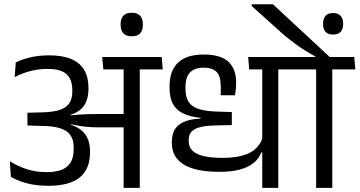

<svg xmlns="http://www.w3.org/2000/svg" viewBox="-20 -908 1738 928"><path d="M766.5 -572.5 761.5 -632.5H474L479.5 -572.5ZM577.5 0H655.5V-595H577.5ZM27.5 -128.5 32.5 -53.5Q67 -33 112.2 -21.5Q157.5 -10 213.5 -10Q315.5 -10 365.2 -50.2Q415 -90.5 415 -171V-179Q415 -217.5 400 -246Q385 -274.5 352.2 -292.5Q319.5 -310.5 266 -318L265 -344.5Q315 -347 346.8 -363.5Q378.5 -380 393 -408.8Q407.5 -437.5 407.5 -477.5V-484.5Q407.5 -533.5 387.8 -568.5Q368 -603.5 326 -622Q284 -640.5 217.5 -640.5Q169 -640.5 128.5 -631.2Q88 -622 56 -606L51 -535.5Q89 -555 128.5 -565Q168 -575 209.5 -575Q274 -575 301.8 -549.2Q329.5 -523.5 329.5 -473.5V-465.5Q329.5 -431.5 315.5 -409.8Q301.5 -388 270.2 -377.2Q239 -366.5 186.5 -365L112.5 -363V-301.5L191 -299Q242 -298 274 -287Q306 -276 321 -253.8Q336 -231.5 336 -196V-185.5Q336 -147.5 321.5 -123.2Q307 -99 278 -87.5Q249 -76 206 -76Q154.5 -76 111 -89.8Q67.5 -103.5 27.5 -128.5ZM260 -351V-311L322 -298.5L324 -307.5Q346 -302.5 365.8 -299.2Q385.5 -296 408.2 -294.2Q431 -292.5 461.5 -292.5H606V-357H460Q429 -357 406.5 -356.2Q384 -355.5 364 -354.2Q344 -353 321 -351L320 -358Z M616.5 -732.5Q645 -732.5 657.8 -747.2Q670.5 -762 670.5 -787.5V-792Q670.5 -817.5 657.5 -832Q644.5 -846.5 616.5 -846.5Q589 -846.5 576 -832Q563 -817.5 563 -792V-787.5Q563 -762 576 -747.2Q589 -732.5 616.5 -732.5Z M1325 -593.5H1247.5V0H1325ZM1196 -572.5H1437L1431.5 -632.5H1190.5ZM1184.5 -572.5H1386L1381 -632.5H1179.5ZM810.5 -222.5V-217Q810.5 -148.5 867.8 -113Q925 -77.5 1041.5 -77.5Q1100 -77.5 1141 -89Q1182 -100.5 1207.2 -121.5Q1232.5 -142.5 1243 -171.5H1252.5L1249.5 -242.5Q1231 -190 1182.8 -167.5Q1134.5 -145 1056.5 -145Q998 -145 962 -154Q926 -163 909 -181Q892 -199 892 -225V-230Q892 -247.5 898.2 -260.5Q904.5 -273.5 920 -282.8Q935.5 -292 962.8 -296.8Q990 -301.5 1032.5 -302L1100.5 -303.5V-366.5L1034 -368.5Q974.5 -370 940.2 -381.2Q906 -392.5 891.2 -416.2Q876.5 -440 876.5 -478.5V-486.5Q876.5 -535.5 898.8 -558.2Q921 -581 964.5 -581Q1006 -581 1026.5 -560.8Q1047 -540.5 1047 -491.5V-447.5H1115.5Q1118.5 -463 1120 -478.8Q1121.5 -494.5 1121.5 -508Q1121.5 -575.5 1083.5 -610Q1045.5 -644.5 964.5 -644.5Q882 -644.5 840.8 -605.5Q799.5 -566.5 799.5 -491.5V-483.5Q799.5 -437.5 814.8 -407.5Q830 -377.5 863.2 -360.8Q896.5 -344 949.5 -338.5V-335Q896.5 -332 866.2 -317.8Q836 -303.5 823.2 -279.2Q810.5 -255 810.5 -222.5Z M1586 0V-593.5H1508V0ZM1697.5 -572.5 1692 -632.5H1396L1402.5 -572.5ZM1196.5 -887.5V-879L1319 -769Q1342.5 -747 1364.2 -729.2Q1386 -711.5 1407.5 -695.8Q1429 -680 1452.5 -665.2Q1476 -650.5 1504 -635V-619.5H1577.5V-629Q1561 -644 1533.5 -669.8Q1506 -695.5 1472.8 -726.2Q1439.5 -757 1406 -788.2Q1372.5 -819.5 1344.2 -845.5Q1316 -871.5 1299 -887.5ZM1590 -741Q1615 -741 1626.8 -754.5Q1638.5 -768 1638.5 -790.5V-794.5Q1638.5 -817 1626.8 -831Q1615 -845 1590 -845Q1564.5 -845 1553 -831Q1541.5 -817 1541.5 -794.5V-790.5Q1541.5 -768 1553 -754.5Q1564.5 -741 1590 -741Z"/></svg>

Font: Anek Devanagari Medium
Style: Regular
Weight: 400
Version: Version 1.003